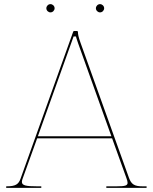

<svg xmlns="http://www.w3.org/2000/svg" viewBox="-20 -910 740 930"><path d="M204.5 -870C204.5 -859 214 -850 224.5 -850C235.5 -850 244.5 -859.5 244.5 -870C244.5 -881 235 -890 224.5 -890C213.5 -890 204.5 -880.5 204.5 -870ZM444.5 -870C444.5 -859 454 -850 464.5 -850C475.5 -850 484.5 -859.5 484.5 -870C484.5 -881 475 -890 464.5 -890C453.5 -890 444.5 -880.5 444.5 -870ZM163.5 -250 336.5 -733.5H348C348.5 -731 349.5 -725 358.5 -700L519.5 -250ZM10 0H180V-7.5H159.5C108 -7.5 86 -11 86 -29C86 -32.5 87 -36.5 88.5 -41.5L160 -240H523L592.5 -47C596 -37.5 598 -30 598 -24.5C598 -11 585.5 -7.5 545 -7.5H495V0H690V-7.5H670C630.5 -7.5 616 -17.5 604.5 -49L370 -703C360 -730.5 357.5 -745 357.5 -755C357.5 -757 356 -760 352.5 -760H339C337.5 -760 335.5 -759 334.5 -756.5L79.5 -44.5C70 -17.5 55.5 -7.5 12.5 -7.5H10Z"/></svg>

Font: ZnikomitSC
Style: Regular
Weight: 100
Designer: gluk
Foundry: gluk
Version: Version 0.55